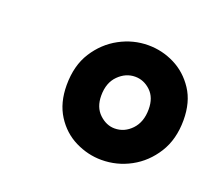

<svg xmlns="http://www.w3.org/2000/svg" viewBox="-66 -930 534 479"><g transform="rotate(20 200.5 -690.5)"><path d="M242 -536Q206 -536 172.5 -552.5Q139 -569 118 -602Q97 -635 97 -682Q97 -734 120 -770Q143 -806 179 -825.5Q215 -845 255 -845Q292 -845 325 -828.5Q358 -812 379.5 -779.5Q401 -747 401 -699Q401 -648 378 -611.5Q355 -575 319 -555.5Q283 -536 242 -536ZM246 -621Q272 -621 291 -641Q310 -661 310 -695Q310 -726 292 -743Q274 -760 251 -760Q226 -760 206.5 -740.5Q187 -721 187 -687Q187 -656 205.5 -638.5Q224 -621 246 -621Z"/></g></svg>

Font: Pacifico
Style: Regular
Weight: 400
Designer: Vernon Adams
Foundry: Vernon Adams
Version: Version 3.010; ttfautohint (v1.8.4.7-5d5b)